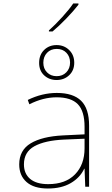

<svg xmlns="http://www.w3.org/2000/svg" viewBox="-20 -1069 640 1099"><path d="M90 -128Q90 -209 155.5 -248.5Q221 -288 341 -294L464 -300V-343Q464 -433 425.5 -472.5Q387 -512 304 -512Q227 -512 148 -472L139 -497Q221 -537 305 -537Q399 -537 444.5 -492Q490 -447 490 -350V0H468L464 -103H462Q438 -52 385 -21Q332 10 254 10Q174 10 132 -27Q90 -64 90 -128ZM464 -220V-275L346 -270Q237 -265 177 -232Q117 -199 117 -128Q117 -75 152.5 -45Q188 -15 256 -15Q355 -15 409.5 -71Q464 -127 464 -220ZM204 -709Q204 -755 232.5 -783Q261 -811 304 -811Q347 -811 376 -782.5Q405 -754 405 -710Q405 -666 376 -638.5Q347 -611 304 -611Q262 -611 233 -637.5Q204 -664 204 -709ZM381 -711Q381 -745 360 -767Q339 -789 305 -789Q270 -789 249 -766.5Q228 -744 228 -710Q228 -676 249.5 -654.5Q271 -633 304 -633Q338 -633 359.5 -655Q381 -677 381 -711ZM260 -895Q295 -926 336.5 -971.5Q378 -1017 399 -1049H429V-1042Q401 -1006 360 -963.5Q319 -921 281 -889H260Z"/></svg>

Font: Noto Sans Mono UI Thin
Style: Regular
Weight: 250
Monospace: yes
Designer: Monotype Design team
Foundry: Monotype Imaging Inc.
Version: Version 1.000